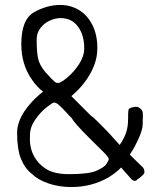

<svg xmlns="http://www.w3.org/2000/svg" viewBox="-20 -755 620 775"><path d="M110 -52Q81 -74 65 -113Q49 -152 49 -219Q49 -275 101 -335Q124 -362 154 -385Q129 -404 110 -432Q66 -493 66 -577Q66 -677 118 -706Q170 -735 223 -735Q264 -735 298 -715Q332 -695 352.5 -655Q373 -615 373 -560Q373 -490 320 -421Q299 -393 268 -367L346 -289Q357 -282 382.5 -256Q408 -230 415 -223L463 -170L473 -185Q485 -206 490 -223Q497 -245 497 -275Q497 -304 498.5 -310.5Q500 -317 508 -320Q520 -324 530 -324Q538 -324 546.5 -317Q555 -310 556 -301L557 -288Q557 -286 556.5 -280.5Q556 -275 556 -254Q556 -226 530 -176Q521 -156 504 -131L525 -110L553 -83Q563 -75 563 -61Q563 -54 557 -49Q554 -47 550 -42.5Q546 -38 536 -32Q530 -25 524 -25Q516 -25 507.5 -35Q499 -45 497 -47Q493 -51 489 -56Q485 -61 480 -66L469 -79Q449 -58 418 -39Q350 0 268 0Q217 0 174.5 -15Q132 -30 110 -52ZM320 -560Q320 -614 294.5 -648Q269 -682 224 -682Q205 -682 182.5 -672.5Q160 -663 144 -643Q128 -623 128 -595Q128 -547 133.5 -520Q139 -493 163 -464Q175 -452 187 -438Q198 -427 202.5 -423.5Q207 -420 215 -420Q225 -420 251.5 -442Q278 -464 299 -496Q320 -528 320 -560ZM416 -104Q419 -109 419 -113Q419 -120 399 -140Q394 -145 338 -200.5Q282 -256 268 -280Q262 -285 248 -301Q229 -321 218 -331Q207 -341 198 -341Q192 -341 167 -321Q142 -301 121.5 -271Q101 -241 101 -210Q98 -165 114 -131Q131 -96 164.5 -74Q198 -52 259 -52Q340 -52 371 -66.5Q402 -81 408.5 -91.5Q415 -102 416 -104Z"/></svg>

Font: Barriecito
Style: Regular
Weight: 400
Designer: Pablo Cosgaya & Sergio Jiménez
Foundry: Pablo Cosgaya & Sergio Jiménez
Version: Version 1.001